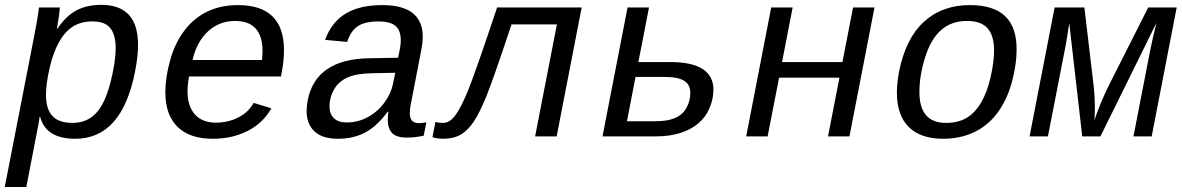

<svg xmlns="http://www.w3.org/2000/svg" viewBox="-21 -559 4844 787"><path d="M287.6 9.8Q167 9.8 143.6 -80.1H141.1Q141.1 -75.2 137.2 -52.7Q133.3 -30.3 86.9 207.5H-1.5L120.6 -418.9Q133.8 -485.4 138.7 -528.3H224.1Q224.1 -518.6 219.7 -487.5Q215.3 -456.5 212.4 -441.4H214.4Q248.5 -492.7 291.3 -515.9Q334 -539.1 394.5 -539.1Q544.9 -539.1 544.9 -375Q544.9 -328.6 532.7 -266.6Q479 9.8 287.6 9.8ZM453.1 -362.8Q453.1 -415.5 431.4 -443.4Q409.7 -471.2 358.4 -471.2Q311 -471.2 278.1 -450.4Q245.1 -429.7 220.9 -386.5Q196.8 -343.3 182.1 -279.1Q167.5 -214.8 167.5 -170.9Q167.5 -111.8 193.8 -83.5Q220.2 -55.2 276.4 -55.2Q333.5 -55.2 370.8 -93.3Q408.2 -131.3 430.7 -216.8Q453.1 -302.2 453.1 -362.8Z M753.9 -245.6Q747.6 -211.9 747.6 -186.5Q747.6 -123.5 778.1 -89.8Q808.6 -56.2 863.8 -56.2Q913.6 -56.2 955.8 -77.6Q998 -99.1 1018.6 -137.2L1091.3 -115.2Q1057.6 -54.7 994.4 -22.5Q931.2 9.8 851.1 9.8Q756.3 9.8 706.5 -39.3Q656.7 -88.4 656.7 -180.7Q656.7 -241.2 676.3 -311.8Q695.8 -382.3 734.9 -433.8Q773.9 -485.4 829.1 -511.7Q884.3 -538.1 954.6 -538.1Q1143.1 -538.1 1143.1 -353Q1143.1 -308.6 1132.8 -257.3L1130.9 -245.6ZM942.9 -473.1Q877.9 -473.1 831.8 -430.7Q785.6 -388.2 768.1 -313H1053.2L1055.2 -348.1Q1055.2 -473.1 942.9 -473.1Z M1697.3 -54.2Q1710.4 -54.2 1726.6 -57.6L1715.8 -2.9Q1681.6 4.9 1646.5 4.9Q1604 4.9 1586.2 -13.7Q1568.4 -32.2 1568.4 -69.3L1570.8 -101.1H1567.9Q1524.4 -41.5 1475.8 -15.9Q1427.2 9.8 1364.7 9.8Q1299.8 9.8 1267.8 -20.5Q1235.8 -50.8 1235.8 -104Q1235.8 -124 1240.2 -147.5Q1273.4 -317.9 1495.6 -320.3L1610.8 -322.3Q1619.1 -361.8 1620.4 -372.3Q1621.6 -382.8 1621.6 -394.5Q1621.6 -436 1599.1 -453.6Q1576.7 -471.2 1531.7 -471.2Q1475.1 -471.2 1446 -451.9Q1417 -432.6 1401.9 -387.2L1311.5 -395.5Q1337.9 -468.3 1395.8 -503.2Q1453.6 -538.1 1545.9 -538.1Q1711.9 -538.1 1711.9 -407.7Q1711.9 -385.7 1707 -360.4L1663.1 -132.8Q1658.7 -111.8 1658.7 -95.7Q1658.7 -75.2 1667.5 -64.7Q1676.3 -54.2 1697.3 -54.2ZM1400.4 -57.1Q1446.8 -57.1 1487.3 -79.3Q1527.8 -101.6 1555.2 -139.2Q1582.5 -176.8 1590.3 -217.3L1599.1 -260.7L1505.9 -258.8Q1439.9 -257.8 1403.6 -241.5Q1367.2 -225.1 1348.4 -192.6Q1329.6 -160.2 1329.6 -122.6Q1329.6 -92.3 1347.4 -74.7Q1365.2 -57.1 1400.4 -57.1Z M2172.4 0 2261.7 -459H2075.7Q2003.4 -241.2 1974.6 -169.4Q1945.8 -97.7 1920.9 -60.5Q1896 -23.4 1866.7 -6.8Q1837.4 9.8 1795.9 9.8Q1772 9.8 1751.5 3.4L1763.7 -59.6Q1775.9 -55.2 1795.9 -55.2Q1822.3 -55.2 1846.2 -87.4Q1870.1 -119.6 1900.6 -196Q1931.2 -272.5 2016.6 -528.3H2363.3L2260.7 0Z M2725.6 -304.7Q2903.3 -304.7 2903.3 -190.9Q2903.3 -153.3 2887.2 -115.7Q2871.1 -78.1 2840.8 -52.7Q2810.5 -27.3 2766.8 -13.7Q2723.1 0 2667 0H2448.7L2551.3 -528.3H2639.2L2595.7 -304.7ZM2548.8 -62H2666Q2715.8 -62 2746.8 -75.7Q2777.8 -89.4 2793.2 -117.7Q2808.6 -146 2808.6 -178.7Q2808.6 -212.4 2783.2 -228Q2757.8 -243.7 2701.7 -243.7H2584Z M3228 -528.3 3184.6 -304.7H3432.1L3475.6 -528.3H3563.5L3460.9 0H3373L3419.9 -240.7H3172.4L3125.5 0H3037.6L3140.1 -528.3Z M3844.7 9.8Q3752.9 9.8 3704.1 -38.3Q3655.3 -86.4 3655.3 -179.2Q3655.3 -217.8 3664.1 -264.6Q3690.9 -400.9 3765.9 -469.5Q3840.8 -538.1 3954.1 -538.1Q4051.3 -538.1 4098.6 -493.2Q4146 -448.2 4146 -357.4Q4146 -291.5 4125.5 -218.5Q4105 -145.5 4065.4 -93.8Q4025.9 -42 3969.7 -16.1Q3913.6 9.8 3844.7 9.8ZM4053.7 -351.6Q4053.7 -412.6 4027.1 -442.9Q4000.5 -473.1 3942.9 -473.1Q3878.4 -473.1 3836.2 -435.5Q3793.9 -397.9 3770.8 -323.2Q3747.6 -248.5 3747.6 -182.1Q3747.6 -55.2 3856.4 -55.2Q3905.8 -55.2 3940.4 -75.4Q3975.1 -95.7 4000.2 -138.2Q4025.4 -180.7 4039.6 -243.4Q4053.7 -306.2 4053.7 -351.6Z M4625 0 4693.8 -353.5Q4697.8 -374 4705.8 -409.2Q4713.9 -444.3 4719.2 -465.3L4489.7 0H4415L4361.8 -464.4Q4360.4 -452.1 4353 -407.5Q4345.7 -362.8 4343.3 -353.5L4274.4 0H4199.2L4301.8 -528.3H4423.8L4460.9 -215.3Q4466.8 -163.6 4466.8 -114.3Q4466.8 -88.4 4464.8 -65.9Q4489.3 -139.2 4527.3 -215.3L4685.5 -528.3H4802.2L4699.7 0Z"/></svg>

Font: Cousine
Style: Italic
Weight: 400
Italic angle: -12°
Monospace: yes
Designer: Steve Matteson
Foundry: Monotype Imaging Inc.
Version: Version 1.21